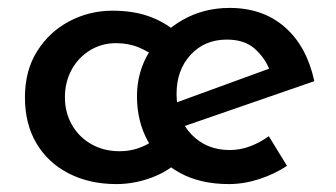

<svg xmlns="http://www.w3.org/2000/svg" viewBox="-20 -455 848 485"><path d="M421 -39Q393 -16 353.5 -3Q314 10 274 10Q206 10 153.5 -17Q101 -44 72 -93Q43 -142 43 -209Q43 -277 74 -326Q105 -375 155.5 -401.5Q206 -428 264 -428Q316 -428 355.5 -414Q395 -400 424 -375L374 -310Q357 -324 331 -335Q305 -346 273 -346Q237 -346 207.5 -328Q178 -310 161 -279Q144 -248 144 -209Q144 -171 161.5 -140Q179 -109 210.5 -91Q242 -73 282 -73Q308 -73 330.5 -81Q353 -89 370 -102ZM558 10Q486 10 434 -18.5Q382 -47 354 -97.5Q326 -148 326 -212Q326 -274 357.5 -324.5Q389 -375 442 -405Q495 -435 560 -435Q644 -435 699.5 -386.5Q755 -338 774 -250L433 -132L409 -190L683 -290L662 -276Q650 -308 624 -331.5Q598 -355 553 -355Q497 -355 461.5 -316.5Q426 -278 426 -218Q426 -154 464 -115Q502 -76 560 -76Q587 -76 612 -85.5Q637 -95 659 -111L705 -36Q673 -15 634.5 -2.5Q596 10 558 10Z"/></svg>

Font: Reem Kufi Fun
Style: Regular
Weight: 400
Designer: Khaled Hosny
Version: Version 1.005